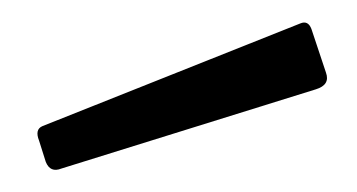

<svg xmlns="http://www.w3.org/2000/svg" viewBox="-20 -775 320 172"><path d="M259 -749 272 -710Q276 -699 263 -695L35 -624Q30 -622 26.5 -623.5Q23 -625 21 -630L15 -649Q11 -659 18 -662L249 -754Q256 -757 259 -749Z"/></svg>

Font: Libre Franklin Light
Style: Regular
Weight: 300
Designer: Pablo Impallari, Rodrigo Fuenzalida, Nhung Nguyen
Foundry: Impallari Type
Version: Version 3.000